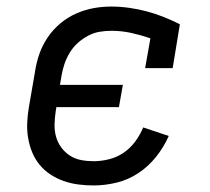

<svg xmlns="http://www.w3.org/2000/svg" viewBox="-20 -558 640 586"><path d="M266 8Q242 8 219 5Q196 2 174.5 -5.5Q153 -13 134 -25.5Q115 -38 101 -55Q87 -72 78.5 -92.5Q70 -113 66 -136Q62 -159 63 -182.5Q64 -206 68 -230L87 -340Q91 -367 100 -393Q109 -419 125 -443Q141 -467 163.5 -486Q186 -505 212 -516.5Q238 -528 265 -533Q292 -538 319 -538Q347 -538 375 -534Q403 -530 429 -523Q455 -516 480 -506Q505 -496 529 -484L507 -350H423L439 -441Q410 -451 380.5 -457.5Q351 -464 320 -464Q302 -464 284 -461Q266 -458 249 -449Q232 -440 217.5 -427Q203 -414 193 -397.5Q183 -381 177 -363.5Q171 -346 168 -328L163 -299H355L343 -231H152L150 -218Q147 -198 146.5 -178.5Q146 -159 151 -141Q156 -123 167 -108Q178 -93 193.5 -83Q209 -73 227.5 -69.5Q246 -66 266 -66Q289 -66 313 -72Q337 -78 357.5 -92Q378 -106 393 -126.5Q408 -147 417 -169L495 -143Q480 -109 456.5 -79.5Q433 -50 402 -29.5Q371 -9 335.5 -0.5Q300 8 266 8Z"/></svg>

Font: Iosevka Slab Extended
Style: Italic
Weight: 400
Width: 7
Italic angle: -9°
Monospace: yes
Designer: Belleve Invis
Foundry: Belleve Invis
Version: Version 11.1.0; ttfautohint (v1.8.3)